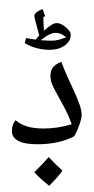

<svg xmlns="http://www.w3.org/2000/svg" viewBox="-20 -698 457 929"><path d="M282.2 127.4Q258.8 161.1 217.8 200.7Q174.8 167 146 135.3Q190.9 91.3 215.8 62Q250.5 99.6 282.2 127.4ZM215.3 135.3ZM215.8 52.2ZM217.8 210.4ZM215.8 37.6ZM159.7 0Q98.6 0 68.1 -16.6Q37.6 -33.2 37.6 -63.5Q37.6 -95.7 55.2 -116.2Q80.1 -95.7 112.1 -85.9Q144 -76.2 191.4 -76.2Q257.8 -76.2 327.1 -96.7Q311.5 -141.1 285.6 -188.5L251.5 -251Q236.3 -277.3 230.2 -295.4Q224.1 -313.5 224.1 -332Q224.1 -380.9 276.9 -398.4Q292 -357.4 309.1 -320.6Q326.2 -283.7 340.8 -251.5Q355.5 -219.2 365.2 -191.4Q375 -163.6 375 -140.6Q375 -126 365.7 -98.4Q356.4 -70.8 339.8 -39.1Q267.1 0 159.7 0ZM222.2 -447.3ZM217.8 29.3ZM217.8 51.8ZM169.9 -526.4Q146 -612.3 146 -621.6Q146 -629.9 158 -639.4Q169.9 -648.9 187 -653.8Q192.9 -632.3 198.2 -620.6L189.9 -614.3V-600.6L192.4 -549.3Q219.7 -572.8 232.2 -579.6Q244.6 -586.4 254.4 -586.4Q274.9 -586.4 298.6 -566.2Q322.3 -545.9 322.3 -530.8Q322.3 -498.5 293 -477.8Q263.7 -457 221.7 -457Q154.3 -457 99.6 -489.3L106 -513.7Q123 -510.3 152.3 -506.3ZM223.6 -501Q247.1 -501 263.9 -505.4Q280.8 -509.8 300.3 -517.6Q283.2 -531.2 271.7 -535.2Q260.3 -539.1 249 -539.1Q220.2 -539.1 177.7 -503.4ZM220.7 -545.9ZM250.5 -678.2ZM221.7 -447.3ZM221.7 -432.6Z"/></svg>

Font: Noto Naskh Arabic
Style: Regular
Weight: 400
Designer: Monotype Design team
Foundry: Monotype Imaging Inc.
Version: Version 1.01